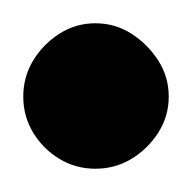

<svg xmlns="http://www.w3.org/2000/svg" viewBox="-32 -1293 165 165"><path d="M-12 -1210Q-12 -1193 -3.5 -1179Q5 -1165 19 -1156.5Q33 -1148 50 -1148Q67 -1148 81 -1156.5Q95 -1165 104 -1179Q113 -1193 113 -1210Q113 -1227 104 -1241Q95 -1255 81 -1264Q67 -1273 50 -1273Q33 -1273 19 -1264Q5 -1255 -3.5 -1241Q-12 -1227 -12 -1210Z"/></svg>

Font: Linefont Medium
Style: Regular
Weight: 500
Monospace: yes
Version: Version 3.002;gftools[0.9.33]